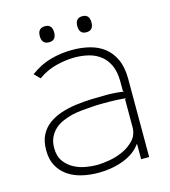

<svg xmlns="http://www.w3.org/2000/svg" viewBox="-118 -888 881 994"><g transform="rotate(-15 323.0 -391.5)"><path d="M453 -751Q453 -708 415 -708Q377 -708 377 -751Q377 -794 415 -794Q453 -794 453 -751ZM253 -751Q253 -708 215 -708Q176 -708 176 -751Q176 -794 215 -794Q253 -794 253 -751ZM561 -418V0H518V-81H516Q484 -36 422 -12.5Q360 11 288 11Q241 11 199 1Q157 -9 125 -31Q93 -53 74 -87.5Q55 -122 55 -172Q55 -220 72 -253Q89 -286 118.5 -307.5Q148 -329 186 -341.5Q224 -354 266 -359.5Q308 -365 351 -366.5Q394 -368 432 -368Q453 -368 479.5 -366Q506 -364 523 -361L518 -366V-415Q518 -468 502 -503Q486 -538 459 -559Q432 -580 396.5 -589Q361 -598 321 -598Q273 -598 220.5 -584.5Q168 -571 124 -539L94 -569Q147 -608 203 -623.5Q259 -639 321 -639Q369 -639 412.5 -628Q456 -617 489 -591.5Q522 -566 541.5 -523.5Q561 -481 561 -418ZM523 -325Q515 -326 504.5 -327Q494 -328 482 -328.5Q470 -329 459 -329.5Q448 -330 440 -330Q419 -330 394 -330Q369 -330 343 -328Q315 -326 287.5 -323.5Q260 -321 234 -315Q207 -308 182.5 -297.5Q158 -287 139.5 -270Q121 -253 109.5 -229Q98 -205 98 -172Q98 -128 118.5 -100Q139 -72 168.5 -56.5Q198 -41 231 -35.5Q264 -30 289 -30Q316 -30 355.5 -36.5Q395 -43 431 -59.5Q467 -76 492.5 -103.5Q518 -131 518 -173V-320Z"/></g></svg>

Font: TypoPRO Sinkin Sans
Style: 200 X Light
Weight: 200
Designer: Keith Bates
Foundry: K-Type
Version: Sinkin Sans (version 1.0)  by Keith Bates   •   © 2014   www